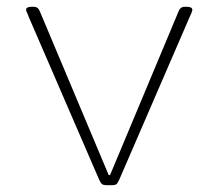

<svg xmlns="http://www.w3.org/2000/svg" viewBox="-20 -545 646 567"><path d="M298 2Q285 2 281 -1.5Q277 -5 273 -14L64 -497Q63 -501 60 -507Q57 -513 57 -516Q57 -525 74 -525H80Q92 -525 97 -513L301 -28H305L508 -513Q513 -525 525 -525H531Q548 -525 548 -516Q548 -513 545.5 -507Q543 -501 541 -497L332 -14Q328 -5 324.5 -1.5Q321 2 308 2Z"/></svg>

Font: Asap Expanded Thin
Style: Regular
Weight: 100
Width: 7
Designer: Pablo Cosgaya
Foundry: Omnibus-Type
Version: Version 3.001; ttfautohint (v1.8.4.7-5d5b)